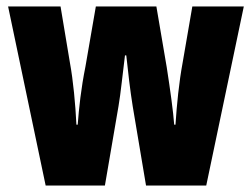

<svg xmlns="http://www.w3.org/2000/svg" viewBox="-20 -573 778 593"><path d="M390 -244 431 0H617L733 -553H574L544 -379C533 -320 526 -250 522 -188H518C515 -229 506 -294 495 -365L463 -553H276L244 -368C230 -298 224 -240 220 -188H216C213 -251 206 -325 196 -379L167 -553H5L121 0H304L346 -245C353 -285 359 -348 366 -402H370C375 -355 382 -293 390 -244Z"/></svg>

Font: Noto Sans Bengali ExtraCondensed Black
Style: Regular
Weight: 900
Width: 2
Designer: Joana Ranito - Universal Thirst; Jelle Bosma - Monotype Design Team
Foundry: Universal Thirst ehf.
Version: Version 3.000